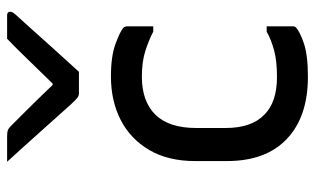

<svg xmlns="http://www.w3.org/2000/svg" viewBox="-193 -682 886 540"><g transform="rotate(-90 250.0 -412.0)"><path d="M318 -633H258Q251 -633 245.5 -637Q240 -641 227 -655Q219 -664 200.5 -684.5Q182 -705 158 -732Q134 -759 109.5 -786Q85 -813 65 -835H137Q148 -835 153.5 -833Q159 -831 166 -824Q178 -812 208 -782Q238 -752 281 -707H285Q327 -750 356.5 -780.5Q386 -811 411 -835H477Q487 -835 487 -826Q487 -822 484 -817.5Q481 -813 467 -798Q455 -785 434.5 -762Q414 -739 391.5 -714Q369 -689 349 -667Q329 -645 318 -633ZM305 -543Q362 -543 397 -530Q432 -517 442 -508Q446 -503 446 -497V-424H431Q408 -436 377.5 -446Q347 -456 304 -456Q235 -456 197.5 -418Q160 -380 160 -303V-221Q160 -147 198 -111Q233 -76 304 -76Q348 -76 378 -84Q408 -92 431 -105H446V-31Q446 -26 443 -23Q432 -12 398.5 -0.5Q365 11 304 11Q192 11 129.5 -48Q67 -107 67 -217V-306Q67 -382 98 -435Q129 -488 182.5 -515.5Q236 -543 305 -543Z"/></g></svg>

Font: Recursive Sn Lnr St
Style: Regular
Weight: 400
Version: Version 1.079;hotconv 1.0.112;makeotfexe 2.5.65598; ttfautoh